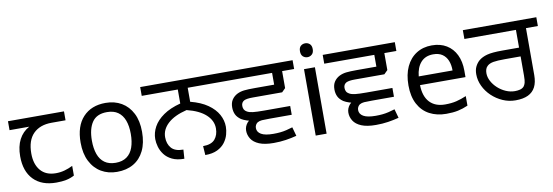

<svg xmlns="http://www.w3.org/2000/svg" viewBox="-55 -1127 4396 1526"><g transform="rotate(-10 2142.5 -363.5)"><path d="M301 10Q183 10 118 -57Q53 -124 53 -245Q53 -325 82 -380.5Q111 -436 165 -465H6V-537H458V-465H345Q251 -465 197.5 -411.5Q144 -358 144 -252Q144 -165 187 -114.5Q230 -64 310 -64Q347 -64 381 -73.5Q415 -83 447 -99V-21Q418 -5 383 2.5Q348 10 301 10Z M1041 -269Q1041 -180 1010.5 -117.5Q980 -55 924 -22.5Q868 10 791 10Q720 10 664.5 -22.5Q609 -55 577 -117.5Q545 -180 545 -269Q545 -402 612 -474Q679 -546 794 -546Q867 -546 922.5 -513.5Q978 -481 1009.5 -419.5Q1041 -358 1041 -269ZM636 -269Q636 -206 652.5 -159.5Q669 -113 704 -88Q739 -63 793 -63Q847 -63 882 -88Q917 -113 933.5 -159.5Q950 -206 950 -269Q950 -333 933 -378Q916 -423 881.5 -447.5Q847 -472 792 -472Q710 -472 673 -418Q636 -364 636 -269Z M1335 0Q1276 0 1237 -19Q1198 -38 1175.5 -68Q1153 -98 1143.5 -131.5Q1134 -165 1134 -194Q1134 -245 1160 -292.5Q1186 -340 1240.5 -378Q1295 -416 1379 -438V-551H1088V-622H1750V-551H1459V-438Q1544 -416 1598 -378Q1652 -340 1678 -292.5Q1704 -245 1704 -194Q1704 -165 1695 -131.5Q1686 -98 1663.5 -68Q1641 -38 1602 -19Q1563 0 1504 0L1499 -73Q1566 -73 1595 -107Q1624 -141 1624 -195Q1624 -257 1572 -305Q1520 -353 1419 -378Q1318 -353 1266 -305Q1214 -257 1214 -195Q1214 -141 1243.5 -107Q1273 -73 1340 -73Z M2236 -196H1998Q1966 -196 1934.5 -200.5Q1903 -205 1877 -213.5Q1851 -222 1833 -233Q1804 -253 1792 -278Q1780 -303 1780 -336Q1780 -373 1796.5 -397.5Q1813 -422 1840 -436Q1866 -449 1896.5 -452.5Q1927 -456 1982 -456H2140V-551H1736V-622H2318V-551H2221V-414L2192 -385H1956Q1929 -385 1912.5 -382.5Q1896 -380 1885 -375Q1874 -369 1867.5 -359Q1861 -349 1861 -333Q1861 -317 1867.5 -304.5Q1874 -292 1889 -284Q1906 -274 1935.5 -270.5Q1965 -267 2026 -267H2236ZM2057 0Q1984 0 1940 -18.5Q1896 -37 1876.5 -68Q1857 -99 1857 -134Q1857 -168 1880.5 -196.5Q1904 -225 1953 -231L2097 -196H2057Q2015 -196 1995 -194.5Q1975 -193 1959 -184Q1949 -177 1943 -166Q1937 -155 1937 -141Q1937 -109 1968.5 -90.5Q2000 -72 2067 -72Q2096 -72 2121.5 -74.5Q2147 -77 2172 -83Q2197 -89 2223 -97L2243 -25Q2201 -14 2155 -7Q2109 0 2057 0Z M2483 -536V0H2395V-536ZM2440 -737Q2460 -737 2475.5 -723.5Q2491 -710 2491 -681Q2491 -653 2475.5 -639Q2460 -625 2440 -625Q2418 -625 2403 -639Q2388 -653 2388 -681Q2388 -710 2403 -723.5Q2418 -737 2440 -737Z M3061 -196H2823Q2791 -196 2759.5 -200.5Q2728 -205 2702 -213.5Q2676 -222 2658 -233Q2629 -253 2617 -278Q2605 -303 2605 -336Q2605 -373 2621.5 -397.5Q2638 -422 2665 -436Q2691 -449 2721.5 -452.5Q2752 -456 2807 -456H2965V-551H2561V-622H3143V-551H3046V-414L3017 -385H2781Q2754 -385 2737.5 -382.5Q2721 -380 2710 -375Q2699 -369 2692.5 -359Q2686 -349 2686 -333Q2686 -317 2692.5 -304.5Q2699 -292 2714 -284Q2731 -274 2760.5 -270.5Q2790 -267 2851 -267H3061ZM2882 0Q2809 0 2765 -18.5Q2721 -37 2701.5 -68Q2682 -99 2682 -134Q2682 -168 2705.5 -196.5Q2729 -225 2778 -231L2922 -196H2882Q2840 -196 2820 -194.5Q2800 -193 2784 -184Q2774 -177 2768 -166Q2762 -155 2762 -141Q2762 -109 2793.5 -90.5Q2825 -72 2892 -72Q2921 -72 2946.5 -74.5Q2972 -77 2997 -83Q3022 -89 3048 -97L3068 -25Q3026 -14 2980 -7Q2934 0 2882 0Z M3427 -546Q3496 -546 3545.5 -516Q3595 -486 3621.5 -431.5Q3648 -377 3648 -304V-251H3281Q3283 -160 3327.5 -112.5Q3372 -65 3452 -65Q3503 -65 3542.5 -74.5Q3582 -84 3624 -102V-25Q3583 -7 3543 1.5Q3503 10 3448 10Q3372 10 3313.5 -21Q3255 -52 3222.5 -113.5Q3190 -175 3190 -264Q3190 -352 3219.5 -415Q3249 -478 3302.5 -512Q3356 -546 3427 -546ZM3426 -474Q3363 -474 3326.5 -433.5Q3290 -393 3283 -321H3556Q3556 -367 3542 -401Q3528 -435 3499.5 -454.5Q3471 -474 3426 -474Z M4009 0Q3955 0 3906 -21.5Q3857 -43 3818.5 -79.5Q3780 -116 3758 -162.5Q3736 -209 3736 -258Q3736 -294 3748.5 -319.5Q3761 -345 3781 -363Q3808 -386 3849.5 -397Q3891 -408 3971 -408H4108V-551H3692V-622H4285V-551H4189V-172Q4189 -114 4169.5 -76Q4150 -38 4110.5 -19Q4071 0 4009 0ZM4016 -73Q4039 -73 4058 -78Q4077 -83 4089 -96Q4098 -107 4103 -124.5Q4108 -142 4108 -183V-337H3981Q3919 -337 3888 -331.5Q3857 -326 3840 -311Q3827 -300 3822 -285Q3817 -270 3817 -252Q3817 -220 3834 -188Q3851 -156 3879.5 -130Q3908 -104 3943.5 -88.5Q3979 -73 4016 -73Z"/></g></svg>

Font: gurmukhi25
Style: Book
Weight: 400
Designer: Jelle Bosma - Monotype Design Team
Foundry: Monotype Imaging Inc.
Version: Version 2.003